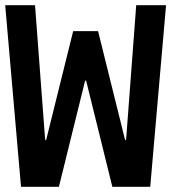

<svg xmlns="http://www.w3.org/2000/svg" viewBox="-30 -720 660 740"><path d="M51 0H197L298 -409H302L403 0H549L610 -700H495L456 -181H452L348 -600H252L148 -181H144L105 -700H-10Z"/></svg>

Font: CommitMonoV142 ExtLt
Style: Regular
Weight: 200
Monospace: yes
Designer: Eigil Nikolajsen
Foundry: Eigil Nikolajsen
Version: Version 1.142